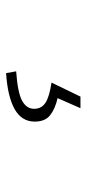

<svg xmlns="http://www.w3.org/2000/svg" viewBox="153 -195 284 630"><g transform="rotate(90 295.0 120.0)"><path d="M220 242 214 209Q284 204 310.5 189.5Q337 175 337 150Q337 126 317.5 113Q298 100 251 93L297 -2H335L302 73Q337 81 358 97.5Q379 114 379 148Q379 191 338 214Q297 237 220 242Z"/></g></svg>

Font: Noto Sans SC ExtraLight
Style: Regular
Weight: 250
Designer: Ryoko NISHIZUKA 西塚涼子 (kana, bopomofo & ideographs); Paul D. Hunt (Latin, Greek & Cyrillic); Sandoll Communications 산돌커뮤니
Foundry: Adobe
Version: Version 2.004-H2;hotconv 1.0.118;makeotfexe 2.5.65603